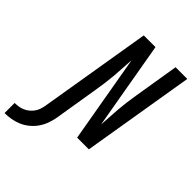

<svg xmlns="http://www.w3.org/2000/svg" viewBox="-409 -854 1182 1182"><g transform="rotate(45 181.5 -263.0)"><path d="M-142 209V121Q-126 121 -109 118.5Q-92 116 -75.5 109Q-59 102 -45 90.5Q-31 79 -20.5 64.5Q-10 50 -4.5 33.5Q1 17 4 0L126 -735H228L291 -373L328 -161Q331 -196 332.5 -231Q334 -266 337 -301Q340 -336 344.5 -371Q349 -406 355 -441L403 -735H505L383 0H281L181 -574Q178 -539 176.5 -504Q175 -469 172 -434Q169 -399 164.5 -364Q160 -329 154 -294L106 0Q101 29 91 57Q81 85 64 110Q47 135 23 155Q-1 175 -28.5 187Q-56 199 -85 204Q-114 209 -142 209Z"/></g></svg>

Font: Iosevka Curly Semibold Oblique
Style: Regular
Weight: 600
Italic angle: -9°
Monospace: yes
Designer: Belleve Invis
Foundry: Belleve Invis
Version: Version 11.1.0; ttfautohint (v1.8.3)